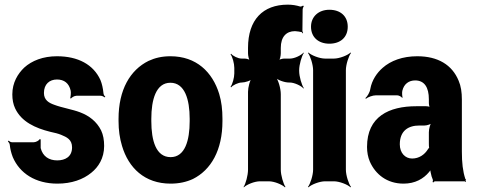

<svg xmlns="http://www.w3.org/2000/svg" viewBox="-20 -780 2061 826"><path d="M226 -90C191 -90 164 -107 155 -143V-180L151 -182C148 -175 134 -168 125 -168H32C26 -168 20 -172 17 -175L14 -172C17 -169 22 -162 22 -157C24 -139 28 -122 35 -104C65 -34 133 10 227 10C288 10 338 -8 373 -37C403 -61 428 -99 428 -152C428 -178 424 -200 415 -219C396 -257 364 -282 324 -297C293 -309 245 -317 214 -329C191 -337 169 -349 169 -380C169 -418 193 -438 225 -438C256 -438 277 -422 284 -390C286 -382 284 -364 282 -358L285 -356C289 -361 300 -368 309 -368H413C419 -368 427 -364 431 -361L433 -364C429 -367 425 -374 425 -380C423 -400 419 -419 412 -436C382 -502 316 -538 225 -538C165 -538 117 -519 84 -489C57 -463 33 -425 33 -374C33 -351 37 -331 45 -314C72 -256 132 -229 196 -213C215 -209 231 -205 243 -200C267 -190 290 -180 290 -146C290 -106 261 -90 226 -90Z M490 -269V-259C490 -220 495 -185 505 -152C533 -58 602 10 714 10C750 10 782 3 810 -10C888 -49 937 -134 937 -259V-269C937 -308 933 -343 923 -376C894 -470 825 -538 713 -538C677 -538 647 -531 619 -518C540 -479 490 -394 490 -269ZM796 -269V-259C796 -176 776 -104 714 -104C651 -104 631 -175 631 -259V-269C631 -351 651 -424 713 -424C775 -424 796 -352 796 -269Z M1249 -646C1260 -645 1269 -644 1277 -642C1279 -642 1281 -638 1282 -636L1284 -639C1283 -641 1281 -644 1281 -647L1282 -739C1282 -743 1285 -751 1287 -753L1284 -756C1281 -754 1275 -751 1271 -752C1255 -757 1237 -760 1218 -760C1111 -760 1047 -695 1047 -574V-551C1047 -540 1051 -521 1057 -515L1060 -518C1055 -524 1041 -528 1032 -528H1019C1004 -528 982 -539 974 -549L972 -546C980 -536 988 -507 988 -488V-464C988 -446 980 -417 972 -407L974 -404C982 -414 1005 -425 1020 -425C1034 -425 1060 -433 1068 -443L1065 -446C1055 -436 1047 -404 1047 -385V-50C1047 -26 1037 11 1028 24L1029 26C1041 14 1075 0 1098 0H1137C1160 0 1194 14 1206 26L1208 24C1199 11 1188 -26 1188 -50V-375C1188 -399 1177 -439 1164 -451L1162 -449C1172 -436 1204 -425 1223 -425H1227C1246 -425 1276 -411 1286 -399L1287 -401C1278 -414 1267 -451 1267 -475V-478C1267 -502 1278 -539 1287 -552L1286 -554C1276 -542 1247 -528 1228 -528H1203C1194 -528 1180 -524 1175 -518L1178 -515C1184 -521 1188 -540 1188 -551V-574C1188 -622 1212 -646 1249 -646Z M1468 -50V-478C1468 -502 1480 -539 1490 -552L1488 -554C1476 -542 1440 -528 1417 -528H1378C1355 -528 1319 -542 1307 -554L1305 -552C1315 -539 1327 -502 1327 -478V-50C1327 -26 1315 11 1305 24L1307 26C1319 14 1355 0 1378 0H1417C1440 0 1476 14 1488 26L1490 24C1480 11 1468 -26 1468 -50ZM1397 -592C1444 -592 1476 -619 1476 -665C1476 -711 1444 -738 1397 -738C1351 -738 1318 -709 1318 -665C1318 -619 1351 -592 1397 -592Z M1967 -128V-352C1967 -383 1963 -410 1953 -433C1925 -501 1864 -538 1775 -538C1712 -538 1661 -519 1626 -488C1602 -467 1580 -436 1573 -397C1571 -382 1560 -365 1552 -358L1554 -355C1562 -362 1583 -370 1598 -370H1688C1696 -370 1707 -364 1710 -359L1712 -361C1710 -366 1709 -383 1711 -390C1718 -419 1739 -434 1766 -434C1806 -434 1825 -404 1825 -353V-338C1825 -331 1827 -318 1831 -314L1834 -317C1831 -321 1819 -323 1813 -323H1771C1654 -323 1559 -279 1559 -148C1559 -125 1563 -104 1571 -85C1595 -30 1645 10 1716 10C1766 10 1802 -11 1826 -40C1829 -44 1834 -50 1835 -54L1831 -55C1830 -51 1832 -43 1833 -37C1835 -26 1838 -16 1842 -7C1843 -5 1842 1 1841 3L1844 5C1845 3 1849 0 1852 0H1979C1981 0 1982 2 1983 3L1985 1C1984 0 1983 -2 1983 -4C1983 -5 1985 -7 1985 -7L1982 -10C1971 -43 1967 -80 1967 -128ZM1700 -159C1700 -218 1737 -240 1784 -240H1806C1817 -240 1836 -246 1841 -253L1838 -256C1831 -249 1825 -225 1825 -211V-162C1825 -159 1825 -145 1827 -143L1830 -146C1828 -148 1823 -141 1821 -138C1807 -115 1783 -98 1753 -98C1723 -98 1700 -122 1700 -159Z"/></svg>

Font: Asimov
Style: EdgeExtreme
Weight: 500
Designer: Google
Version: Version 2.000980: 2014